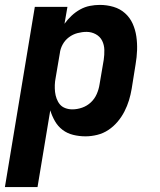

<svg xmlns="http://www.w3.org/2000/svg" viewBox="-33 -548 653 783"><path d="M-13 215 109 -520H242L230 -451Q243 -469 259 -484Q275 -499 294 -509.5Q313 -520 333.5 -524Q354 -528 374 -528Q403 -528 430 -520Q457 -512 477 -494Q497 -476 508 -451.5Q519 -427 523 -399.5Q527 -372 526 -343.5Q525 -315 520 -286L504 -186Q500 -162 493 -139Q486 -116 474.5 -93.5Q463 -71 446.5 -51.5Q430 -32 409 -18Q388 -4 363.5 2Q339 8 316 8Q290 8 265.5 2Q241 -4 222 -18.5Q203 -33 191 -54Q179 -75 172 -98L120 215ZM262 -102Q282 -102 302 -109Q322 -116 337.5 -130.5Q353 -145 361.5 -164.5Q370 -184 373 -204L390 -304Q393 -324 392.5 -344.5Q392 -365 383.5 -382Q375 -399 357.5 -408.5Q340 -418 320 -418Q302 -418 283 -413Q264 -408 248 -396Q232 -384 222.5 -366.5Q213 -349 211 -331L194 -231Q191 -216 190.5 -201.5Q190 -187 191.5 -173Q193 -159 198 -145.5Q203 -132 211.5 -122Q220 -112 233.5 -107Q247 -102 262 -102Z"/></svg>

Font: Iosevka Aile Extrabold Oblique
Style: Regular
Weight: 800
Italic angle: -9°
Designer: Belleve Invis
Foundry: Belleve Invis
Version: Version 31.1.0; ttfautohint (v1.8.4)